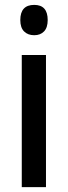

<svg xmlns="http://www.w3.org/2000/svg" viewBox="-20 -765 277 785"><path d="M120 -745Q175 -745 175 -683Q175 -652 160 -636.5Q145 -621 120 -621Q94 -621 78.5 -636.5Q63 -652 63 -683Q63 -745 120 -745ZM168 -540V0H69V-540Z"/></svg>

Font: Noto Sans Malayalam Condensed Medium
Style: Regular
Weight: 500
Width: 3
Designer: Jelle Bosma - Monotype Design Team
Foundry: Monotype Imaging Inc.
Version: Version 2.104; ttfautohint (v1.8.4.7-5d5b)